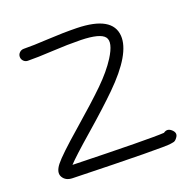

<svg xmlns="http://www.w3.org/2000/svg" viewBox="-125 -838 970 964"><g transform="rotate(-20 359.5 -356.0)"><path d="M614.7 -66.4Q636.2 -82.5 657.2 -63.7Q678.2 -44.9 665.8 -25.4Q653.3 -5.9 640.1 -5.4Q637.7 -5.4 628.4 -3.4Q593.8 3.9 105 -9.3Q68.8 -10.3 54 -36.4Q39.1 -62.5 68.4 -99.9Q97.7 -137.2 211.7 -236.1Q325.7 -335 387 -395Q448.2 -455.1 482.9 -509.8Q529.8 -584 506.8 -614.3Q483.9 -644.5 381.3 -647Q312 -648.4 229.2 -643.8Q146.5 -639.2 95.7 -640.1Q82.5 -640.6 73.5 -650.1Q64.5 -659.7 64.7 -672.6Q64.9 -685.5 74.5 -694.6Q84 -703.6 97.2 -703.6Q145.5 -702.6 228.3 -707.3Q311 -711.9 382.8 -710.4Q571.3 -706.1 578.6 -598.1Q585 -501 435.5 -354Q369.1 -288.6 263.4 -196.8Q157.7 -105 127.9 -72.3Q539.1 -61.5 614.7 -66.4Z"/></g></svg>

Font: Chilanka
Style: Regular
Weight: 400
Designer: Santhosh Thottingal <santhosh.thottingal@gmail.com>
Foundry: Swathanthra Malayalam Computing(SMC)
Version: Version 1.3; 20181103